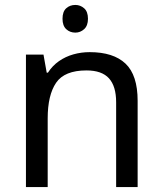

<svg xmlns="http://www.w3.org/2000/svg" viewBox="-20 -757 658 777"><path d="M285 -737Q305 -737 320.5 -723.5Q336 -710 336 -681Q336 -653 320.5 -639Q305 -625 285 -625Q263 -625 248 -639Q233 -653 233 -681Q233 -710 248 -723.5Q263 -737 285 -737ZM343 -546Q439 -546 488 -499.5Q537 -453 537 -349V0H450V-343Q450 -408 421 -440Q392 -472 330 -472Q241 -472 207 -422Q173 -372 173 -278V0H85V-536H156L169 -463H174Q192 -491 218.5 -509.5Q245 -528 277 -537Q309 -546 343 -546Z"/></svg>

Font: utamil25
Style: Book
Weight: 400
Designer: Jelle Bosma - Monotype Design Team
Foundry: Monotype Imaging Inc.
Version: Version 2.003